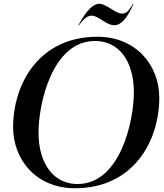

<svg xmlns="http://www.w3.org/2000/svg" viewBox="-20 -990 877 1024"><path d="M380 14C691 14 829.5 -237 829.5 -468.5C829.5 -644 704 -794 499.5 -794C188 -794 50 -543 50 -311.5C50 -136 175 14 380 14ZM393 -8.5C268.5 -8.5 184.5 -114 185.5 -286C186 -436.5 258 -771.5 486.5 -771.5C613.5 -771.5 694.5 -666 694 -494C693 -343.5 621.5 -8.5 393 -8.5ZM398 -854.5H401C427 -892 449 -906.5 467.5 -906.5C508 -906.5 544 -855.5 590.5 -855.5C622.5 -855.5 655.5 -886 692 -969H688.5C663 -922.5 647.5 -917.5 629.5 -917.5C596.5 -917.5 546.5 -970 509.5 -970C477.5 -970 439.5 -934.5 398 -854.5Z"/></svg>

Font: Beautique Display
Style: Bold
Weight: 700
Italic angle: -12°
Designer: Nhat-Quang Ngo
Version: Version 1.100;Glyphs 3.2.3 (3260)